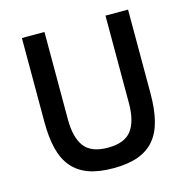

<svg xmlns="http://www.w3.org/2000/svg" viewBox="-105 -799 895 912"><g transform="rotate(-15 343.0 -343.0)"><path d="M193 -698V-268Q193 -179 227 -134Q261 -89 343 -89Q425 -89 459 -134Q493 -179 493 -268V-698H604V-286Q604 -209 590 -153Q576 -97 545 -60.5Q514 -24 464.5 -6Q415 12 343 12Q271 12 221.5 -6Q172 -24 141 -60.5Q110 -97 96 -153Q82 -209 82 -286V-698Z"/></g></svg>

Font: IBM Plex Arabic Medium
Style: Regular
Weight: 500
Designer: Mike Abbink, Paul van der Laan, Pieter van Rosmalen, Wael Morcos, Khajak Apelian
Foundry: Bold Monday
Version: Version 1.0